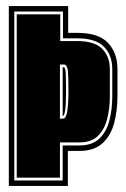

<svg xmlns="http://www.w3.org/2000/svg" viewBox="-20 -611 415 631"><path d="M9 0V-591H204V-503H234Q304 -503 335 -470Q366 -437 366 -384V-295Q366 -247 355 -206Q344 -165 316.5 -140Q289 -115 241 -115H203V0ZM27 -18H186V-133H241Q283 -133 306.5 -155.5Q330 -178 339.5 -215Q349 -252 349 -295V-384Q349 -429 322 -457Q295 -485 234 -485H187V-573H27ZM35 -27V-564H178V-476H234Q291 -476 316 -450.5Q341 -425 341 -384V-295Q341 -254 332 -219.5Q323 -185 301.5 -164Q280 -143 241 -143H177V-27ZM177 -221H187Q196 -221 200 -240Q202 -250 203.5 -267.5Q205 -285 205 -310Q205 -335 204.5 -352.5Q204 -370 203 -380Q200 -399 190 -399H177ZM186 -230V-390H190Q194 -390 196 -373Q196 -364 196.5 -348.5Q197 -333 197 -310Q197 -265 194 -248Q191 -230 187 -230Z"/></svg>

Font: Alumni Sans Collegiate One SC
Style: Regular
Weight: 400
Designer: Robert E. Leuschke
Foundry: Robert E. Leuschke
Version: Version 1.100